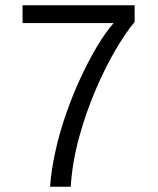

<svg xmlns="http://www.w3.org/2000/svg" viewBox="-20 -713 604 733"><path d="M171 0Q176 -66 192 -137.5Q208 -209 233 -280.5Q258 -352 288.5 -417.5Q319 -483 351 -536.5Q383 -590 414 -625H66V-693H494V-629Q460 -589 420.5 -521.5Q381 -454 344.5 -368.5Q308 -283 282 -188.5Q256 -94 250 0Z"/></svg>

Font: Ubuntu Sans
Style: Regular
Weight: 400
Designer: Dalton Maag Ltd
Foundry: Dalton Maag Ltd
Version: Version 1.006; ttfautohint (v1.8.4.7-5d5b)